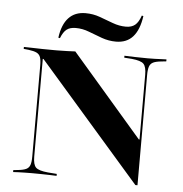

<svg xmlns="http://www.w3.org/2000/svg" viewBox="-54 -812 831 873"><g transform="rotate(5 361.5 -375.0)"><path d="M596 10.5 129.8 -524.2H126.6V-201.6H117.7V-492.7Q117.7 -518.5 112.9 -531.5Q108.1 -544.4 96 -550.4Q83.9 -556.5 59.7 -559.7L36.3 -562.1V-571Q51.6 -571 73.4 -570.2Q95.2 -569.4 121.4 -569Q147.6 -568.5 175.8 -568.5H187.9Q212.9 -568.5 233.9 -569.4Q254.8 -570.2 271 -571L593.5 -197.6H596.8V-492.7Q596.8 -529 584.3 -542.3Q571.8 -555.6 529.8 -559.7L495.2 -562.1V-571Q515.3 -570.2 544 -569.4Q572.6 -568.5 600.8 -568.5Q618.5 -568.5 634.3 -569Q650 -569.4 663.7 -570.2Q677.4 -571 687.1 -571V-562.1L665.3 -559.7Q640.3 -557.3 627.8 -551.2Q615.3 -545.2 610.5 -531.9Q605.6 -518.5 605.6 -492.7V10.5ZM126.6 -78.2Q126.6 -41.9 139.5 -29Q152.4 -16.1 194.4 -12.1L235.5 -8.9V0Q221.8 -0.8 203.2 -1.2Q184.7 -1.6 164.1 -2Q143.5 -2.4 122.6 -2.4Q105.6 -2.4 89.5 -2Q73.4 -1.6 60.1 -1.2Q46.8 -0.8 37.1 0V-8.9L58.9 -11.3Q83.1 -13.7 95.6 -19.8Q108.1 -25.8 112.9 -39.1Q117.7 -52.4 117.7 -78.2V-201.6H126.6ZM450.8 -631.5Q417.7 -631.5 386.3 -642.7Q354.8 -654 325 -665.7Q295.2 -677.4 263.7 -677.4Q237.9 -677.4 222.6 -665.7Q207.3 -654 196 -625L188.7 -626.6Q196.8 -687.1 225.4 -717.7Q254 -748.4 302.4 -748.4Q337.1 -748.4 368.1 -737.1Q399.2 -725.8 429.4 -714.5Q459.7 -703.2 490.3 -703.2Q516.1 -703.2 531.9 -716.1Q547.6 -729 558.1 -759.7L565.3 -758.1Q556.5 -695.2 528.2 -663.3Q500 -631.5 450.8 -631.5Z"/></g></svg>

Font: Playfair 144pt SemiExpanded ExtraBold
Style: Regular
Weight: 800
Width: 6
Designer: Claus Eggers Sørensen
Foundry: Claus Eggers Sørensen
Version: Version 2.203